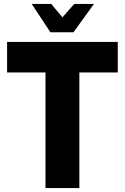

<svg xmlns="http://www.w3.org/2000/svg" viewBox="-20 -955 634 975"><path d="M211 0V-587H16V-742H578V-587H383V0ZM236 -791 141 -935H240L297 -867L357 -935H457L353 -791Z"/></svg>

Font: Exo Thin ExtraBold
Style: Regular
Weight: 800
Version: Version 2.000